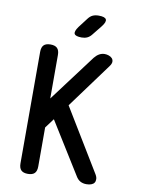

<svg xmlns="http://www.w3.org/2000/svg" viewBox="-102 -1018 804 1096"><g transform="rotate(10 300.0 -470.0)"><path d="M189 -42Q189 -15 176.5 -2.5Q164 10 137.5 10Q111 10 98.5 -2.5Q86 -15 86 -42V-688Q86 -715 98.5 -727.5Q111 -740 137.5 -740Q164 -740 176.5 -727.5Q189 -715 189 -688V-436L393 -708Q406 -724 420.5 -732Q435 -740 452 -740Q463 -740 475 -736Q487 -732 494.5 -724Q502 -716 502 -704Q502 -692 490 -676L299 -416L516 -59Q527 -42 527.5 -29Q528 -16 522.5 -7.5Q517 1 505 5.5Q493 10 477 10Q456 10 441 1.5Q426 -7 416 -24L230 -323L189 -268ZM305 -810Q269 -810 262.5 -823.5Q256 -837 277 -866L319 -921Q331 -937 345.5 -943.5Q360 -950 380 -950Q416 -950 423 -936Q430 -922 407 -893L362 -837Q351 -823 337 -816.5Q323 -810 305 -810Z"/></g></svg>

Font: Maple Mono Normal NL Medium
Style: Regular
Weight: 500
Monospace: yes
Designer: subframe7536
Version: Version 7.000